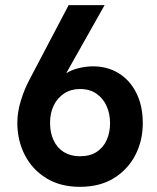

<svg xmlns="http://www.w3.org/2000/svg" viewBox="-20 -720 613 751"><path d="M292.2 -108.8Q332.2 -108.8 358.2 -125.9Q384.2 -143 397.4 -172.4Q410.5 -201.8 410.5 -238Q410.5 -274.5 397.2 -304.6Q384 -334.8 357.8 -353.2Q331.5 -371.8 292.8 -371.8Q257.5 -371.8 231.2 -354.6Q205 -337.5 190.4 -308Q175.8 -278.5 175.8 -239.2Q175.8 -200.5 189.8 -170.8Q203.8 -141 230.2 -124.9Q256.8 -108.8 292.2 -108.8ZM292.2 10.8Q215.8 10.8 160.8 -23.2Q105.8 -57.2 76.8 -114.1Q47.8 -171 47.8 -239.2Q47.8 -282.2 61.8 -327.1Q75.8 -372 94.8 -407.5L248.5 -700H389.2L239 -433.5Q259.8 -446.8 288.2 -453.6Q316.8 -460.5 343.8 -460.5Q400 -460.5 444 -433.6Q488 -406.8 513.2 -356.6Q538.5 -306.5 538.5 -238Q538.5 -169.5 509.1 -113Q479.8 -56.5 425.1 -22.9Q370.5 10.8 292.2 10.8Z"/></svg>

Font: Haskoy
Style: Regular
Weight: 400
Designer: Ertekin Erdin
Foundry: Ertekin Erdin
Version: Version 1.500